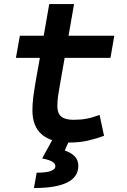

<svg xmlns="http://www.w3.org/2000/svg" viewBox="-20 -694 626 948"><path d="M320.8 9.8Q232.4 9.8 186.3 -30.3Q140.1 -70.3 140.1 -148.4Q140.1 -180.7 143.8 -210.9Q147.5 -241.2 156.7 -295.4L176.8 -408.2H58.6L78.1 -517.6H195.8L223.1 -673.8H345.7L318.4 -517.6H544.4L525.4 -408.2H299.3L279.3 -295.4Q271 -248 267.1 -222.7Q263.2 -197.3 263.2 -169.9Q263.2 -134.8 282.2 -118.7Q301.3 -102.5 342.8 -102.5Q378.9 -102.5 406.5 -107.7Q434.1 -112.8 471.7 -126.5L493.7 -23.4Q456.5 -9.8 415.5 0Q374.5 9.8 320.8 9.8ZM147.5 234.4 161.1 158.7Q253.4 158.7 253.4 126Q253.4 100.1 188 88.4L249.5 -23.9L321.3 1L299.8 48.8Q333 61 349.9 79.1Q366.7 97.2 366.7 125Q366.7 234.4 147.5 234.4Z"/></svg>

Font: CaskaydiaCove NFP SemiBold
Style: Italic
Weight: 600
Italic angle: -10°
Designer: Aaron Bell
Foundry: Saja Typeworks
Version: Version 2111.001; VTT 6.35;Nerd Fonts 3.1.1